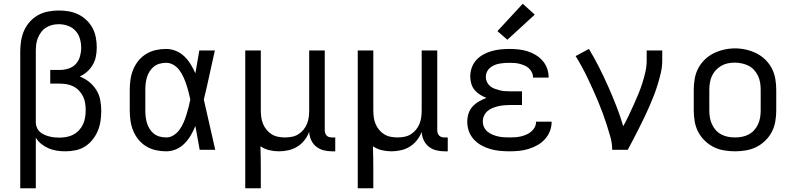

<svg xmlns="http://www.w3.org/2000/svg" viewBox="-20 -799 4240 1024"><path d="M88 205V-525Q88 -553 92.5 -581.5Q97 -610 108.5 -636Q120 -662 139.5 -683.5Q159 -705 183.5 -718.5Q208 -732 236.5 -737.5Q265 -743 293 -743Q320 -743 346.5 -738.5Q373 -734 397 -722.5Q421 -711 441 -692Q461 -673 473.5 -649.5Q486 -626 491 -599.5Q496 -573 496 -546Q496 -522 491.5 -498.5Q487 -475 475 -454Q463 -433 445 -417Q427 -401 405 -391Q432 -381 455 -362.5Q478 -344 493.5 -319.5Q509 -295 514.5 -266Q520 -237 520 -208Q520 -181 516 -153.5Q512 -126 501.5 -101Q491 -76 473.5 -54Q456 -32 433 -17.5Q410 -3 382.5 2.5Q355 8 328 8Q305 8 282.5 4.5Q260 1 239 -8Q218 -17 200 -31.5Q182 -46 171 -65V205ZM296 -65Q315 -65 334.5 -68.5Q354 -72 371 -81Q388 -90 401.5 -104.5Q415 -119 423 -136.5Q431 -154 434 -173.5Q437 -193 437 -212Q437 -231 434 -249.5Q431 -268 423 -284.5Q415 -301 402 -315Q389 -329 372.5 -337.5Q356 -346 337.5 -349.5Q319 -353 300 -353H248V-426H300Q323 -426 346 -433.5Q369 -441 384.5 -458Q400 -475 406.5 -498Q413 -521 413 -544Q413 -569 406 -593Q399 -617 382.5 -635Q366 -653 342 -661.5Q318 -670 293 -670Q275 -670 257.5 -665.5Q240 -661 225 -651.5Q210 -642 199 -627Q188 -612 181.5 -595.5Q175 -579 173 -561Q171 -543 171 -525V-146V-142Q172 -128 178 -115.5Q184 -103 194 -94.5Q204 -86 216.5 -80.5Q229 -75 242 -71.5Q255 -68 268.5 -66.5Q282 -65 296 -65Z M866 8Q838 8 811 2Q784 -4 760 -18.5Q736 -33 718.5 -54.5Q701 -76 690.5 -101.5Q680 -127 676 -154.5Q672 -182 672 -210V-320Q672 -348 676 -375.5Q680 -403 690.5 -428.5Q701 -454 718.5 -475.5Q736 -497 760 -511.5Q784 -526 811 -532Q838 -538 866 -538Q893 -538 918.5 -527.5Q944 -517 963.5 -498Q983 -479 997 -456Q1011 -433 1022 -408Q1027 -438 1032.5 -468.5Q1038 -499 1043 -530H1126Q1111 -465 1097 -399Q1083 -333 1067 -268Q1083 -201 1097.5 -134Q1112 -67 1128 0H1045Q1039 -32 1033.5 -63.5Q1028 -95 1022 -127Q1012 -102 998 -78Q984 -54 964.5 -34Q945 -14 919.5 -3Q894 8 866 8ZM866 -66Q888 -66 906.5 -78Q925 -90 937.5 -107.5Q950 -125 958.5 -144.5Q967 -164 973.5 -184.5Q980 -205 985.5 -226Q991 -247 995 -268Q991 -289 985.5 -309.5Q980 -330 973.5 -349.5Q967 -369 958 -388.5Q949 -408 936.5 -425Q924 -442 905.5 -453Q887 -464 866 -464Q849 -464 832 -459.5Q815 -455 801.5 -444.5Q788 -434 778.5 -419Q769 -404 764 -388Q759 -372 757 -354.5Q755 -337 755 -320V-210Q755 -193 757 -175.5Q759 -158 764 -142Q769 -126 778.5 -111Q788 -96 801.5 -85.5Q815 -75 832 -70.5Q849 -66 866 -66Z M1288 205V-530H1371V-210Q1371 -192 1373.5 -173.5Q1376 -155 1383 -138Q1390 -121 1402 -106.5Q1414 -92 1429.5 -82.5Q1445 -73 1463.5 -69.5Q1482 -66 1500 -66Q1518 -66 1536.5 -69.5Q1555 -73 1570.5 -82.5Q1586 -92 1598 -106.5Q1610 -121 1617 -138Q1624 -155 1626.5 -173.5Q1629 -192 1629 -210V-530H1712V-104Q1712 -97 1714.5 -89Q1717 -81 1722.5 -75.5Q1728 -70 1735.5 -68Q1743 -66 1751 -66H1768V8H1751Q1728 8 1706 2.5Q1684 -3 1666.5 -17Q1649 -31 1639.5 -52Q1630 -73 1629 -96Q1620 -72 1604 -51.5Q1588 -31 1566.5 -17.5Q1545 -4 1519.5 2Q1494 8 1468 8Q1442 8 1416.5 2Q1391 -4 1369 -19Q1370 12 1370.5 42Q1371 72 1371 102V205Z M1888 205V-530H1971V-210Q1971 -192 1973.5 -173.5Q1976 -155 1983 -138Q1990 -121 2002 -106.5Q2014 -92 2029.5 -82.5Q2045 -73 2063.5 -69.5Q2082 -66 2100 -66Q2118 -66 2136.5 -69.5Q2155 -73 2170.5 -82.5Q2186 -92 2198 -106.5Q2210 -121 2217 -138Q2224 -155 2226.5 -173.5Q2229 -192 2229 -210V-530H2312V-104Q2312 -97 2314.5 -89Q2317 -81 2322.5 -75.5Q2328 -70 2335.5 -68Q2343 -66 2351 -66H2368V8H2351Q2328 8 2306 2.5Q2284 -3 2266.5 -17Q2249 -31 2239.5 -52Q2230 -73 2229 -96Q2220 -72 2204 -51.5Q2188 -31 2166.5 -17.5Q2145 -4 2119.5 2Q2094 8 2068 8Q2042 8 2016.5 2Q1991 -4 1969 -19Q1970 12 1970.5 42Q1971 72 1971 102V205Z M2697 8Q2672 8 2646 5.5Q2620 3 2595.5 -4Q2571 -11 2548 -23.5Q2525 -36 2507.5 -55Q2490 -74 2481 -98.5Q2472 -123 2472 -149Q2472 -171 2478.5 -192.5Q2485 -214 2500 -230.5Q2515 -247 2534.5 -258Q2554 -269 2574 -277Q2556 -284 2539.5 -294.5Q2523 -305 2511 -319.5Q2499 -334 2493.5 -353Q2488 -372 2488 -391Q2488 -415 2496 -438Q2504 -461 2520.5 -479Q2537 -497 2558 -508.5Q2579 -520 2602 -526.5Q2625 -533 2649 -535.5Q2673 -538 2697 -538Q2721 -538 2745 -535.5Q2769 -533 2792 -526Q2815 -519 2836 -506.5Q2857 -494 2873 -476Q2889 -458 2897.5 -435Q2906 -412 2906 -388Q2906 -387 2906 -386Q2906 -385 2906 -385H2823Q2823 -385 2823 -385.5Q2823 -386 2823 -386Q2823 -400 2817 -412.5Q2811 -425 2801 -434.5Q2791 -444 2778 -449.5Q2765 -455 2752 -458.5Q2739 -462 2725 -463Q2711 -464 2697 -464Q2683 -464 2669.5 -463Q2656 -462 2642.5 -459.5Q2629 -457 2616.5 -451.5Q2604 -446 2593.5 -437.5Q2583 -429 2577 -416Q2571 -403 2571 -390V-389Q2571 -375 2577 -362Q2583 -349 2593.5 -340Q2604 -331 2617.5 -326Q2631 -321 2644.5 -317.5Q2658 -314 2672 -313Q2686 -312 2700 -312H2764V-239H2700Q2684 -239 2668 -237.5Q2652 -236 2637 -232.5Q2622 -229 2607 -223Q2592 -217 2580 -206.5Q2568 -196 2561.5 -181.5Q2555 -167 2555 -151Q2555 -135 2561.5 -121Q2568 -107 2580 -97Q2592 -87 2606.5 -81Q2621 -75 2636 -71.5Q2651 -68 2666.5 -67Q2682 -66 2697 -66Q2713 -66 2728 -67Q2743 -68 2758 -71.5Q2773 -75 2787 -81Q2801 -87 2813 -97Q2825 -107 2832 -120.5Q2839 -134 2839 -150H2922Q2922 -150 2922 -149.5Q2922 -149 2922 -149Q2922 -123 2912.5 -99Q2903 -75 2885.5 -56Q2868 -37 2845.5 -24.5Q2823 -12 2798.5 -4.5Q2774 3 2748.5 5.5Q2723 8 2697 8ZM2686 -587 2633 -633 2768 -779 2832 -721Z M3245 0Q3245 -34 3236 -66.5Q3227 -99 3216.5 -131.5Q3206 -164 3194.5 -195.5Q3183 -227 3170 -258Q3157 -289 3143 -320Q3129 -351 3114.5 -381.5Q3100 -412 3084 -441.5Q3068 -471 3050 -500L3121 -538Q3150 -490 3175.5 -439.5Q3201 -389 3224 -337Q3247 -285 3267.5 -232.5Q3288 -180 3304 -126Q3319 -153 3332.5 -181.5Q3346 -210 3359 -238.5Q3372 -267 3384 -296Q3396 -325 3405.5 -354.5Q3415 -384 3422 -415Q3429 -446 3429 -477V-530H3512V-477Q3512 -445 3505 -413.5Q3498 -382 3488.5 -351Q3479 -320 3467.5 -290Q3456 -260 3443 -230.5Q3430 -201 3416 -172Q3402 -143 3387.5 -114Q3373 -85 3358 -56.5Q3343 -28 3328 0Z M3900 8Q3871 8 3841.5 3Q3812 -2 3786 -15Q3760 -28 3738.5 -49Q3717 -70 3703.5 -96Q3690 -122 3685 -151.5Q3680 -181 3680 -210V-320Q3680 -349 3685 -378.5Q3690 -408 3703.5 -434Q3717 -460 3738.5 -481Q3760 -502 3786.5 -515Q3813 -528 3842 -534.5Q3871 -541 3900 -541Q3929 -541 3958 -534.5Q3987 -528 4013.5 -515Q4040 -502 4061.5 -481Q4083 -460 4096.5 -434Q4110 -408 4115 -378.5Q4120 -349 4120 -320V-210Q4120 -181 4115 -151.5Q4110 -122 4096.5 -96Q4083 -70 4061.5 -49Q4040 -28 4014 -15Q3988 -2 3958.5 3Q3929 8 3900 8ZM3900 -66Q3919 -66 3937.5 -69.5Q3956 -73 3973 -82Q3990 -91 4002.5 -105Q4015 -119 4023 -136.5Q4031 -154 4034 -172.5Q4037 -191 4037 -210V-320Q4037 -339 4034 -358Q4031 -377 4023 -394Q4015 -411 4002 -425.5Q3989 -440 3972 -448.5Q3955 -457 3936 -461Q3917 -465 3898 -465Q3879 -465 3860.5 -461Q3842 -457 3826 -447.5Q3810 -438 3797 -424Q3784 -410 3776.5 -393Q3769 -376 3766 -357.5Q3763 -339 3763 -320V-210Q3763 -191 3766 -172.5Q3769 -154 3777 -136.5Q3785 -119 3797.5 -105Q3810 -91 3827 -82Q3844 -73 3862.5 -69.5Q3881 -66 3900 -66Z"/></svg>

Font: Iosevka Curly Extended
Style: Regular
Weight: 400
Width: 7
Monospace: yes
Designer: Belleve Invis
Foundry: Belleve Invis
Version: Version 11.1.0; ttfautohint (v1.8.3)